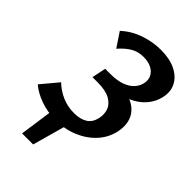

<svg xmlns="http://www.w3.org/2000/svg" viewBox="-254 -767 1057 1057"><g transform="rotate(45 274.5 -238.0)"><path d="M132 195 163 -23H279L218 195ZM211 13Q147 13 92.5 -6.5Q38 -26 2 -57L85 -156Q118 -124 161 -105Q204 -86 255 -86Q303 -86 332.5 -104.5Q362 -123 371 -161Q380 -197 369.5 -228Q359 -259 324.5 -278.5Q290 -298 227 -298H187L204 -380H244Q295 -380 330 -392.5Q365 -405 385 -426.5Q405 -448 411 -474Q418 -504 406.5 -527Q395 -550 369.5 -563Q344 -576 308 -576Q267 -576 234.5 -557.5Q202 -539 169 -501L113 -585Q162 -629 223.5 -650Q285 -671 348 -671Q417 -671 464 -647.5Q511 -624 531 -583.5Q551 -543 538 -491Q529 -455 507.5 -426Q486 -397 455 -376.5Q424 -356 386.5 -345.5Q349 -335 308 -335L317 -373Q368 -373 406 -359.5Q444 -346 467.5 -321Q491 -296 498.5 -261.5Q506 -227 497 -185Q484 -126 443 -81.5Q402 -37 342 -12Q282 13 211 13Z"/></g></svg>

Font: Ysabeau
Style: Bold Italic
Weight: 700
Italic angle: -12°
Designer: Christian Thalmann (Catharsis Fonts)
Version: Version 2.002